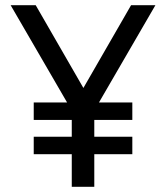

<svg xmlns="http://www.w3.org/2000/svg" viewBox="-20 -720 640 740"><path d="M256.6 0H343.4V-294L579 -700H485.2L301.4 -381L117.6 -700H21L256.6 -294ZM110 -257.8H490V-325H110ZM110 -125.8H490V-193H110Z"/></svg>

Font: CommitMonoV142 ExtLt
Style: Regular
Weight: 200
Monospace: yes
Designer: Eigil Nikolajsen
Foundry: Eigil Nikolajsen
Version: Version 1.142